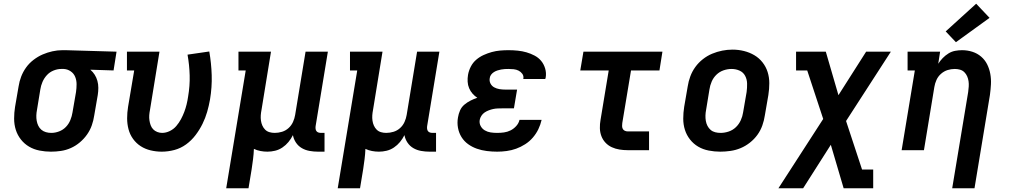

<svg xmlns="http://www.w3.org/2000/svg" viewBox="-20 -808 5440 1033"><path d="M254 8Q223 8 192.5 2Q162 -4 136.5 -19Q111 -34 92.5 -57.5Q74 -81 65 -109.5Q56 -138 56 -170Q56 -202 61 -233L80 -343Q84 -370 94 -396Q104 -422 120.5 -445Q137 -468 160.5 -486Q184 -504 209.5 -515Q235 -526 262 -532Q289 -538 316 -538Q320 -538 324.5 -538Q329 -538 333 -538L607 -530L591 -429L466 -433Q480 -421 489.5 -406Q499 -391 504 -373Q509 -355 509 -335.5Q509 -316 506 -297L487 -187Q483 -160 474 -134Q465 -108 448.5 -84.5Q432 -61 409.5 -42Q387 -23 361 -11.5Q335 0 308 4Q281 8 254 8ZM256 -93Q277 -93 298 -101Q319 -109 334.5 -125Q350 -141 358.5 -162Q367 -183 370 -203L389 -313Q392 -334 392 -355Q392 -376 384.5 -394.5Q377 -413 360 -424.5Q343 -436 323 -437H316Q314 -437 312.5 -437Q311 -437 309 -437Q289 -437 268 -428.5Q247 -420 232 -403.5Q217 -387 208.5 -367Q200 -347 197 -327L179 -217Q176 -202 175.5 -187Q175 -172 177.5 -158Q180 -144 186 -131.5Q192 -119 202.5 -110Q213 -101 227 -97Q241 -93 256 -93Z M850 8Q820 8 790.5 1Q761 -6 737 -21.5Q713 -37 696 -60.5Q679 -84 671.5 -112.5Q664 -141 664 -171.5Q664 -202 669 -233L702 -429H663V-530H838L787 -217Q784 -202 783 -188Q782 -174 784 -160.5Q786 -147 790.5 -134.5Q795 -122 804 -112.5Q813 -103 826 -98Q839 -93 852 -93Q873 -93 893.5 -103Q914 -113 928.5 -130Q943 -147 953.5 -166.5Q964 -186 971.5 -206Q979 -226 984 -246.5Q989 -267 992 -288Q1002 -346 1000.5 -402Q999 -458 989 -514L1106 -531Q1117 -468 1119 -403.5Q1121 -339 1110 -273Q1104 -239 1094.5 -206Q1085 -173 1069.5 -141.5Q1054 -110 1032 -81Q1010 -52 981 -31Q952 -10 918 -1Q884 8 850 8Z M1197 205 1302 -429H1263V-530H1438L1387 -217Q1384 -202 1383 -187.5Q1382 -173 1384 -159Q1386 -145 1391.5 -132.5Q1397 -120 1406.5 -110.5Q1416 -101 1429.5 -97Q1443 -93 1458 -93Q1478 -93 1497.5 -99Q1517 -105 1532.5 -119Q1548 -133 1556.5 -152Q1565 -171 1568 -190L1624 -530H1744L1678 -129Q1677 -121 1678 -114Q1679 -107 1683 -102Q1687 -97 1693.5 -95Q1700 -93 1708 -93H1726V8H1691Q1668 8 1645.5 4Q1623 0 1604 -11Q1585 -22 1572.5 -40.5Q1560 -59 1556 -81Q1546 -61 1532 -44Q1518 -27 1499.5 -14.5Q1481 -2 1460 3Q1439 8 1419 8Q1400 8 1381.5 4.5Q1363 1 1346 -7Q1345 21 1341.5 48Q1338 75 1334 102L1317 205Z M1797 205 1902 -429H1863V-530H2038L1987 -217Q1984 -202 1983 -187.5Q1982 -173 1984 -159Q1986 -145 1991.5 -132.5Q1997 -120 2006.5 -110.5Q2016 -101 2029.5 -97Q2043 -93 2058 -93Q2078 -93 2097.5 -99Q2117 -105 2132.5 -119Q2148 -133 2156.5 -152Q2165 -171 2168 -190L2224 -530H2344L2278 -129Q2277 -121 2278 -114Q2279 -107 2283 -102Q2287 -97 2293.5 -95Q2300 -93 2308 -93H2326V8H2291Q2268 8 2245.5 4Q2223 0 2204 -11Q2185 -22 2172.5 -40.5Q2160 -59 2156 -81Q2146 -61 2132 -44Q2118 -27 2099.5 -14.5Q2081 -2 2060 3Q2039 8 2019 8Q2000 8 1981.5 4.5Q1963 1 1946 -7Q1945 21 1941.5 48Q1938 75 1934 102L1917 205Z M2655 8Q2627 8 2599 4.5Q2571 1 2545.5 -8Q2520 -17 2498.5 -32.5Q2477 -48 2463 -70.5Q2449 -93 2444 -120.5Q2439 -148 2444 -176Q2447 -195 2455 -213.5Q2463 -232 2478.5 -245Q2494 -258 2512 -267Q2530 -276 2548 -282Q2534 -291 2522.5 -304Q2511 -317 2504 -333.5Q2497 -350 2496 -368.5Q2495 -387 2498 -405Q2502 -428 2513 -449.5Q2524 -471 2542 -486.5Q2560 -502 2582 -512Q2604 -522 2626 -528Q2648 -534 2670.5 -536Q2693 -538 2716 -538Q2741 -538 2765.5 -535.5Q2790 -533 2812.5 -526.5Q2835 -520 2856 -509Q2877 -498 2891.5 -480.5Q2906 -463 2913 -439.5Q2920 -416 2916 -391Q2915 -389 2914.5 -387Q2914 -385 2914 -383H2795Q2795 -384 2795.5 -384.5Q2796 -385 2796 -386Q2798 -400 2790 -411Q2782 -422 2770 -428Q2758 -434 2744 -435.5Q2730 -437 2716 -437Q2706 -437 2696 -436.5Q2686 -436 2676 -434Q2666 -432 2656.5 -429Q2647 -426 2638 -420.5Q2629 -415 2622.5 -406.5Q2616 -398 2615 -388Q2612 -372 2619 -358.5Q2626 -345 2639 -338Q2652 -331 2667 -328.5Q2682 -326 2698 -326H2762L2745 -225H2681Q2669 -225 2657 -224.5Q2645 -224 2633.5 -221.5Q2622 -219 2610 -214.5Q2598 -210 2587.5 -203Q2577 -196 2570 -185Q2563 -174 2561 -163Q2558 -145 2566 -130Q2574 -115 2588.5 -106.5Q2603 -98 2620 -95.5Q2637 -93 2655 -93Q2673 -93 2691.5 -95.5Q2710 -98 2727 -106.5Q2744 -115 2757.5 -130Q2771 -145 2775 -163H2894Q2888 -137 2876.5 -113Q2865 -89 2847 -68Q2829 -47 2805.5 -32Q2782 -17 2757 -8Q2732 1 2706 4.5Q2680 8 2655 8Z M3357 0Q3335 0 3313 -3.5Q3291 -7 3271.5 -16Q3252 -25 3237.5 -40.5Q3223 -56 3215.5 -76Q3208 -96 3207.5 -118.5Q3207 -141 3211 -163L3255 -429H3102L3119 -530H3544L3528 -429H3375L3328 -146Q3327 -138 3327 -130Q3327 -122 3330.5 -115Q3334 -108 3341.5 -104.5Q3349 -101 3357 -101H3472V0Z M3855 8Q3824 8 3793 2Q3762 -4 3736.5 -19Q3711 -34 3692.5 -57.5Q3674 -81 3665 -109.5Q3656 -138 3656 -169.5Q3656 -201 3661 -233L3680 -343Q3684 -370 3694 -397Q3704 -424 3721 -447.5Q3738 -471 3761.5 -489.5Q3785 -508 3811.5 -519Q3838 -530 3865.5 -535.5Q3893 -541 3921 -541Q3953 -541 3983 -533.5Q4013 -526 4038.5 -511Q4064 -496 4082.5 -472.5Q4101 -449 4110 -420.5Q4119 -392 4119 -360.5Q4119 -329 4114 -297L4095 -187Q4091 -160 4081.5 -133Q4072 -106 4055 -82.5Q4038 -59 4014.5 -40.5Q3991 -22 3964.5 -11Q3938 0 3910 4Q3882 8 3855 8ZM3857 -93Q3879 -93 3901 -100.5Q3923 -108 3939.5 -124Q3956 -140 3965.5 -161Q3975 -182 3978 -203L3997 -313Q4000 -336 3999.5 -358.5Q3999 -381 3989 -400Q3979 -419 3959 -428Q3939 -437 3916 -437Q3894 -437 3872.5 -429.5Q3851 -422 3834.5 -406Q3818 -390 3809 -369Q3800 -348 3797 -327L3779 -217Q3776 -202 3775.5 -187Q3775 -172 3777.5 -157.5Q3780 -143 3786.5 -130.5Q3793 -118 3803.5 -109Q3814 -100 3828 -96.5Q3842 -93 3857 -93Z M4168 205 4409 -168 4323 -429H4263V-530H4423L4491 -296L4640 -530H4773L4532 -157L4618 104H4678V205H4519L4450 -29L4301 205Z M5103 205 5189 -313Q5191 -328 5192 -342.5Q5193 -357 5191 -371Q5189 -385 5183.5 -397.5Q5178 -410 5168.5 -419.5Q5159 -429 5145.5 -433Q5132 -437 5117 -437Q5097 -437 5078 -431Q5059 -425 5043 -411Q5027 -397 5018.5 -378Q5010 -359 5007 -340L4951 0H4831L4902 -429H4863V-530H5038L5028 -465Q5038 -481 5052 -495.5Q5066 -510 5083 -520.5Q5100 -531 5119 -534.5Q5138 -538 5156 -538Q5185 -538 5211.5 -529.5Q5238 -521 5258.5 -503.5Q5279 -486 5291 -462Q5303 -438 5308 -410.5Q5313 -383 5311.5 -354.5Q5310 -326 5306 -297L5223 205ZM5123 -581 5068 -639 5232 -788 5304 -712Z"/></svg>

Font: Iosevka Slab Extended Oblique
Style: Bold
Weight: 700
Width: 7
Italic angle: -9°
Monospace: yes
Designer: Belleve Invis
Foundry: Belleve Invis
Version: Version 11.1.1; ttfautohint (v1.8.3)